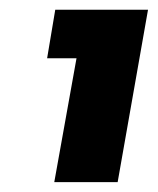

<svg xmlns="http://www.w3.org/2000/svg" viewBox="-20 -724 322 392"><path d="M90.8 -352.1 136.2 -605H76.2L92.8 -704.1H282.2L220.2 -352.1Z"/></svg>

Font: Poppins
Style: Bold Italic
Weight: 700
Italic angle: -10°
Designer: Ninad Kale (Devanagari), Jonny Pinhorn (Latin)
Foundry: Indian Type Foundry
Version: Version 3.200;PS 1.000;hotconv 16.6.54;makeotf.lib2.5.65590